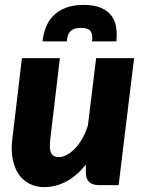

<svg xmlns="http://www.w3.org/2000/svg" viewBox="-20 -756 591 784"><path d="M24.5 0ZM224.5 -518.5 185.5 -189.5Q183 -168.5 183.8 -154Q184.5 -139.5 189 -130.8Q193.5 -122 201.2 -118.2Q209 -114.5 220.5 -114.5Q236 -114.5 253.2 -123.8Q270.5 -133 286.5 -149.8Q302.5 -166.5 316.2 -190.5Q330 -214.5 339 -244L372.5 -518.5H527.5L464.5 0H385.5Q330.5 0 330.5 -51V-84Q293 -37 250 -14.5Q207 8 160.5 8Q128 8 101.5 -5Q75 -18 57.2 -43.2Q39.5 -68.5 32 -105.2Q24.5 -142 30.5 -189.5L69.5 -518.5ZM321.5 -736Q364.5 -736 392.2 -724Q420 -712 435 -691.8Q450 -671.5 454.2 -644.5Q458.5 -617.5 455 -587H356Q357.5 -600.5 356.2 -611Q355 -621.5 350.2 -628.2Q345.5 -635 335.8 -638.5Q326 -642 310 -642Q294 -642 283.8 -638.5Q273.5 -635 267 -628.2Q260.5 -621.5 257.2 -611Q254 -600.5 252.5 -587H153.5Q157 -617.5 167.5 -644.5Q178 -671.5 197.8 -691.8Q217.5 -712 248 -724Q278.5 -736 321.5 -736Z"/></svg>

Font: Lato Black
Style: Italic
Weight: 900
Italic angle: -7°
Designer: Lukasz Dziedzic
Foundry: tyPoland Lukasz Dziedzic
Version: Version 2.007; 2014-02-27